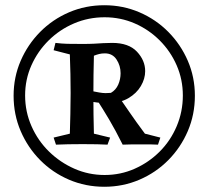

<svg xmlns="http://www.w3.org/2000/svg" viewBox="-20 -692 797 734"><path d="M380 -23Q441 -23 495 -47Q549 -71 590.5 -112.5Q632 -154 655.5 -209.5Q679 -265 679 -327Q679 -388 655.5 -442Q632 -496 590.5 -537.5Q549 -579 495 -602.5Q441 -626 380 -626Q318 -626 263 -602.5Q208 -579 166 -537.5Q124 -496 100 -442Q76 -388 76 -327Q76 -265 100.5 -209.5Q125 -154 167.5 -112.5Q210 -71 264.5 -47Q319 -23 380 -23ZM379 22Q307 22 244 -5Q181 -32 133.5 -80Q86 -128 59 -191Q32 -254 32 -326Q32 -397 59 -459.5Q86 -522 133.5 -570Q181 -618 244 -645Q307 -672 379 -672Q450 -672 513 -645Q576 -618 623.5 -570Q671 -522 698 -459.5Q725 -397 725 -326Q725 -254 698 -191Q671 -128 623.5 -80Q576 -32 513 -5Q450 22 379 22ZM194 -139 185 -166 247 -181Q248 -219 249 -256.5Q250 -294 250 -336Q250 -408 247 -484L185 -500L192 -528Q217 -525 237.5 -524.5Q258 -524 295 -524Q323 -524 341 -525Q359 -526 374 -527Q389 -528 409 -528Q472 -528 503.5 -494.5Q535 -461 535 -420Q535 -391 518.5 -363Q502 -335 470.5 -316.5Q439 -298 391 -298Q374 -298 365.5 -298.5Q357 -299 348.5 -300.5Q340 -302 325 -304V-345Q345 -341 359 -338.5Q373 -336 384 -336Q389 -336 394.5 -336.5Q400 -337 404 -337Q423 -348 432 -368.5Q441 -389 441 -412Q441 -441 425.5 -464.5Q410 -488 381 -488Q369 -488 359 -485.5Q349 -483 339 -479Q337 -407 337 -330Q337 -252 339 -181L401 -166L391 -139Q371 -140 351.5 -140.5Q332 -141 296 -141Q263 -141 240.5 -140.5Q218 -140 194 -139ZM449 -139Q421 -195 397 -235.5Q373 -276 349 -313Q361 -313 379.5 -316Q398 -319 414 -321.5Q430 -324 433 -324Q454 -294 476.5 -261Q499 -228 534 -181L593 -166L584 -139Q571 -140 555 -140Q539 -140 519 -140Q503 -140 485 -140Q467 -140 449 -139Z"/></svg>

Font: Ruwudu SemiBold
Style: Regular
Weight: 600
Designer: Becca Hirsbrunner Spalinger
Foundry: SIL International
Version: Version 3.000